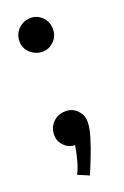

<svg xmlns="http://www.w3.org/2000/svg" viewBox="-118 -474 420 651"><g transform="rotate(-20 92.5 -148.5)"><path d="M81 -312Q56 -313 37.5 -330.5Q19 -348 20 -374Q21 -399 38.5 -416Q56 -433 81 -434Q106 -434 123.5 -416.5Q141 -399 141 -374Q142 -348 124 -330Q106 -312 81 -312ZM22 -36Q23 -61 40.5 -78.5Q58 -96 84 -96Q110 -97 127.5 -78.5Q145 -60 144 -35Q144 -15 134.5 16.5Q125 48 112 81Q99 114 89 137L49 120Q59 101 66 74.5Q73 48 77 23Q54 23 37.5 5.5Q21 -12 22 -36Z"/></g></svg>

Font: Kulim Park SemiBold
Style: Regular
Weight: 600
Designer: Noponies / Dale Sattler
Foundry: Noponies
Version: Version 1.000; ttfautohint (v1.8.3)